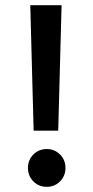

<svg xmlns="http://www.w3.org/2000/svg" viewBox="-20 -715 361 742"><path d="M218 -695 205 -210H110L97 -695ZM161 7Q130 7 109 -14Q88 -35 88 -66Q88 -97 109 -118Q130 -139 161 -139Q191 -139 212 -118Q233 -97 233 -66Q233 -35 212 -14Q191 7 161 7Z"/></svg>

Font: MSTAGE Medium
Style: Regular
Weight: 500
Designer: Ninad Kale (Devanagari), Jonny Pinhorn (Latin)
Foundry: Indian Type Foundry
Version: 4.004